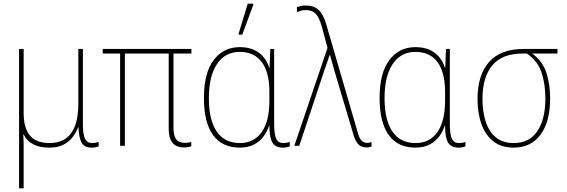

<svg xmlns="http://www.w3.org/2000/svg" viewBox="-20 -795 3092 1047"><path d="M84 232V-528H109V-178Q109 -97 143 -56Q177 -15 250 -15Q329 -15 368 -69Q407 -123 407 -227V-528H432V-122Q432 -60 444 -37.5Q456 -15 481 -15Q501 -15 518 -21V3Q511 6 501 8Q491 10 479 10Q441 10 425.5 -16.5Q410 -43 408 -101H406Q396 -74 377 -48.5Q358 -23 327 -6.5Q296 10 249 10Q195 10 160.5 -8.5Q126 -27 109 -61H107Q108 -43 108.5 -26.5Q109 -10 109 5V232Z M983 9Q900 9 900 -92V-503H661V0H635V-503H540V-528H1024V-503H926V-99Q926 -57 940 -36.5Q954 -16 987 -16Q999 -16 1007.5 -17.5Q1016 -19 1023 -21V3Q1017 5 1007 7Q997 9 983 9Z M1287 10Q1191 10 1141.5 -59Q1092 -128 1092 -260Q1092 -398 1145.5 -468Q1199 -538 1287 -538Q1350 -538 1390.5 -508.5Q1431 -479 1448 -426H1450L1454 -528H1475V-122Q1475 -60 1486.5 -37.5Q1498 -15 1524 -15Q1544 -15 1560 -21V3Q1554 6 1544 8Q1534 10 1522 10Q1482 10 1465.5 -17.5Q1449 -45 1449 -109H1447Q1437 -78 1417 -51Q1397 -24 1365 -7Q1333 10 1287 10ZM1288 -15Q1365 -15 1407 -74.5Q1449 -134 1449 -245V-295Q1449 -401 1407.5 -456.5Q1366 -512 1287 -512Q1208 -512 1163.5 -446Q1119 -380 1119 -260Q1119 -140 1162 -77.5Q1205 -15 1288 -15ZM1282 -606V-614L1331 -775H1361V-768L1301 -606Z M1979 9Q1949 9 1932.5 -9.5Q1916 -28 1905 -69L1803 -411Q1796 -436 1792.5 -449.5Q1789 -463 1786 -472.5Q1783 -482 1780 -494H1777Q1772 -478 1766.5 -462Q1761 -446 1755 -430L1612 0H1585L1766 -534L1734 -653Q1720 -701 1701 -720.5Q1682 -740 1647 -740Q1633 -740 1620.5 -736.5Q1608 -733 1599 -729V-756Q1607 -759 1619 -762Q1631 -765 1648 -765Q1691 -765 1716.5 -742Q1742 -719 1758 -666L1930 -75Q1939 -40 1952 -28Q1965 -16 1981 -16Q1989 -16 1995.5 -17.5Q2002 -19 2006 -20V4Q2001 6 1995 7.5Q1989 9 1979 9Z M2245 10Q2149 10 2099.5 -59Q2050 -128 2050 -260Q2050 -398 2103.5 -468Q2157 -538 2245 -538Q2308 -538 2348.5 -508.5Q2389 -479 2406 -426H2408L2412 -528H2433V-122Q2433 -60 2444.5 -37.5Q2456 -15 2482 -15Q2502 -15 2518 -21V3Q2512 6 2502 8Q2492 10 2480 10Q2440 10 2423.5 -17.5Q2407 -45 2407 -109H2405Q2395 -78 2375 -51Q2355 -24 2323 -7Q2291 10 2245 10ZM2246 -15Q2323 -15 2365 -74.5Q2407 -134 2407 -245V-295Q2407 -401 2365.5 -456.5Q2324 -512 2245 -512Q2166 -512 2121.5 -446Q2077 -380 2077 -260Q2077 -140 2120 -77.5Q2163 -15 2246 -15Z M2780 10Q2714 10 2670.5 -24Q2627 -58 2605.5 -118Q2584 -178 2584 -256Q2584 -385 2646.5 -456.5Q2709 -528 2836 -528H3020V-503H2882Q2939 -462 2959.5 -398Q2980 -334 2980 -259Q2980 -132 2928 -61Q2876 10 2780 10ZM2781 -15Q2867 -15 2910.5 -80Q2954 -145 2954 -259Q2954 -335 2933.5 -398.5Q2913 -462 2853 -503H2828Q2719 -503 2665 -439Q2611 -375 2611 -256Q2611 -185 2629 -130.5Q2647 -76 2684.5 -45.5Q2722 -15 2781 -15Z"/></svg>

Font: Noto Sans SemiCondensed Thin
Style: Regular
Weight: 100
Width: 4
Designer: Monotype Design Team
Foundry: Monotype Imaging Inc.
Version: Version 2.013; ttfautohint (v1.8.4.7-5d5b)